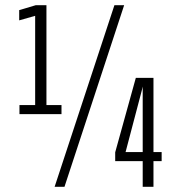

<svg xmlns="http://www.w3.org/2000/svg" viewBox="-20 -720 690 740"><path d="M55 -280V-315H115.5V-659L54 -641.5V-681L118 -700H159V-315H217V-280ZM190.5 0 421 -700H458.5L228.5 0ZM530 0V-99H424V-133L503.5 -420H571.5V-134H603V-99H571.5V0ZM464 -134H530V-374L530.5 -386.5Z"/></svg>

Font: Trispace Condensed ExtraLight
Style: Regular
Weight: 200
Width: 3
Designer: Tyler Finck
Foundry: Etcetera Type Company
Version: Version 1.210; ttfautohint (v1.8.3)